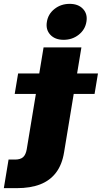

<svg xmlns="http://www.w3.org/2000/svg" viewBox="-136 -767 526 991"><path d="M88.9 -522.5H284.2L194.8 18.6Q184.6 82.5 153.3 123.8Q122.1 165 71.5 184.6Q21 204.1 -48.8 204.1H-116.2L-91.8 56.6H-58.6Q-30.8 56.6 -16.8 44.2Q-2.9 31.7 2 3.4ZM-60.1 -282.2 -42.5 -387.7H369.6L352.1 -282.2ZM192.4 -561.5Q147.9 -561.5 123.5 -587.9Q99.1 -614.3 106 -654.3Q112.3 -694.8 145.5 -720.9Q178.7 -747.1 223.6 -747.1Q268.1 -747.1 292.5 -720.9Q316.9 -694.8 310.1 -654.8Q303.7 -614.3 270.5 -587.9Q237.3 -561.5 192.4 -561.5Z"/></svg>

Font: Inter 28pt Black
Style: Italic
Weight: 900
Italic angle: -9.3988°
Designer: Rasmus Andersson
Foundry: rsms
Version: Version 4.001;git-66647c0bb